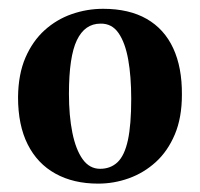

<svg xmlns="http://www.w3.org/2000/svg" viewBox="-20 -826 466 447"><path d="M208.5 -398.5Q151 -398.5 109 -421.8Q67 -445 44.5 -489.8Q22 -534.5 22 -599.5Q22.5 -653 39.2 -691.8Q56 -730.5 84 -755.8Q112 -781 147.2 -793.2Q182.5 -805.5 220 -805.5Q280.5 -805.5 321.5 -782Q362.5 -758.5 383.2 -713.8Q404 -669 403.5 -605.5Q403.5 -552 387 -513Q370.5 -474 342.8 -448.8Q315 -423.5 280.2 -411Q245.5 -398.5 208.5 -398.5ZM213 -433Q237.5 -433 253.8 -448.5Q270 -464 277.8 -499.8Q285.5 -535.5 285.5 -596Q285.5 -648 278.5 -687.2Q271.5 -726.5 256 -749Q240.5 -771.5 214 -771Q177.5 -771 159 -732.5Q140.5 -694 140.5 -607.5Q140.5 -556.5 148.5 -517Q156.5 -477.5 172.5 -455.2Q188.5 -433 213 -433Z"/></svg>

Font: Merriweather 96pt
Style: Bold
Weight: 700
Version: Version 2.100